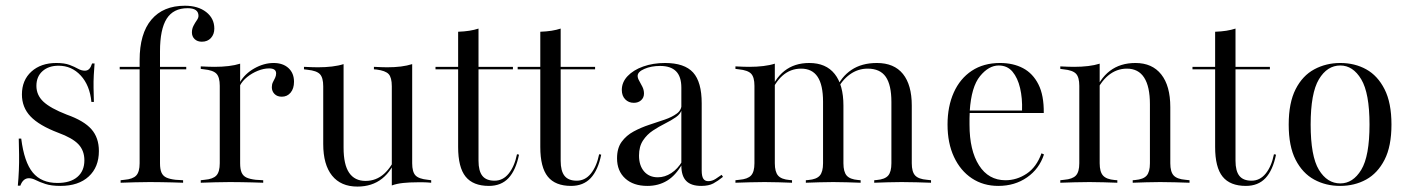

<svg xmlns="http://www.w3.org/2000/svg" viewBox="-20 -651 5026 684"><path d="M195.2 11.3Q162.9 11.3 141.9 4.4Q121 -2.4 107.7 -9.3Q94.4 -16.1 83.1 -16.1Q62.1 -16.1 52.4 10.5H43.5Q46 -16.1 47.2 -44Q48.4 -71.8 48 -100.4Q47.6 -129 46.8 -157.3H55.6Q66.1 -73.4 96.8 -36.3Q127.4 0.8 184.7 0.8Q230.6 0.8 255.6 -20.6Q280.6 -41.9 280.6 -79.8Q280.6 -114.5 259.3 -137.1Q237.9 -159.7 187.1 -178.2Q119.4 -204 88.7 -236.3Q58.1 -268.5 58.1 -314.5Q58.1 -365.3 91.9 -396Q125.8 -426.6 180.6 -426.6Q209.7 -426.6 227.8 -419.8Q246 -412.9 258.1 -406Q270.2 -399.2 282.3 -399.2Q291.9 -399.2 298 -405.6Q304 -412.1 308.1 -425H316.9Q315.3 -404.8 314.1 -383.1Q312.9 -361.3 313.3 -337.9Q313.7 -314.5 314.5 -287.9H305.6Q300 -346.8 267.7 -381.9Q235.5 -416.9 188.7 -416.9Q153.2 -416.9 131.5 -397.6Q109.7 -378.2 109.7 -345.2Q109.7 -312.1 134.7 -288.7Q159.7 -265.3 217.7 -242.7Q279 -221 305.6 -190.7Q332.3 -160.5 332.3 -112.9Q332.3 -55.6 296 -22.2Q259.7 11.3 195.2 11.3Z M406.5 -404V-412.9H643.5V-404ZM513.7 -2.4Q485.5 -2.4 460.9 -1.6Q436.3 -0.8 409.7 0V-8.9L423.4 -10.5Q453.2 -12.9 465.3 -25.8Q477.4 -38.7 477.4 -69.4V-206.5H550V-69.4Q550 -48.4 555.2 -36.3Q560.5 -24.2 572.6 -18.5Q584.7 -12.9 605.6 -10.5L632.3 -8.9V0Q612.9 -0.8 593.5 -1.2Q574.2 -1.6 554.8 -2Q535.5 -2.4 513.7 -2.4ZM477.4 -206.5V-436.3Q477.4 -531.5 519.4 -581Q561.3 -630.6 638.7 -630.6Q685.5 -630.6 714.5 -608.1Q743.5 -585.5 743.5 -549.2Q743.5 -529 731.5 -515.7Q719.4 -502.4 699.2 -502.4Q683.1 -502.4 673.4 -511.7Q663.7 -521 663.7 -535.5Q663.7 -548.4 669.4 -559.3Q675 -570.2 681 -578.6Q687.1 -587.1 687.1 -594.4Q687.1 -621.8 648.4 -621.8Q597.6 -621.8 573.8 -584.3Q550 -546.8 550 -467.7V-206.5Z M799.2 -2.4Q771 -2.4 746.4 -1.6Q721.8 -0.8 695.2 0V-8.9L708.9 -10.5Q738.7 -12.9 750.8 -25.8Q762.9 -38.7 762.9 -69.4V-206.5H835.5V-69.4Q835.5 -48.4 840.7 -36.3Q846 -24.2 858.1 -18.5Q870.2 -12.9 891.1 -10.5L917.7 -8.9V0Q897.6 -0.8 878.6 -1.2Q859.7 -1.6 840.3 -2Q821 -2.4 799.2 -2.4ZM762.9 -206.5V-345.2Q762.9 -375.8 751.2 -388.3Q739.5 -400.8 707.3 -404L695.2 -405.6V-414.5Q712.1 -413.7 723 -413.3Q733.9 -412.9 744.4 -412.9Q771 -412.9 794.4 -415.7Q817.7 -418.5 835.5 -424.2V-414.5V-206.5ZM983.9 -306.5Q967.7 -306.5 958.1 -316.1Q948.4 -325.8 948.4 -340.3Q948.4 -350.8 952.4 -358.5Q956.5 -366.1 960.1 -373.8Q963.7 -381.5 963.7 -389.5Q963.7 -407.3 938.7 -407.3Q919.4 -407.3 898.4 -398.8Q877.4 -390.3 860.5 -376.6Q843.5 -362.9 834.7 -346L833.9 -356.5Q851.6 -387.9 885.9 -407.3Q920.2 -426.6 954.8 -426.6Q987.9 -426.6 1007.7 -408.5Q1027.4 -390.3 1027.4 -359.7Q1027.4 -335.5 1015.3 -321Q1003.2 -306.5 983.9 -306.5Z M1204 -412.9V-206.5H1131.5V-343.5Q1131.5 -374.2 1119.8 -386.7Q1108.1 -399.2 1075.8 -402.4L1062.9 -404V-412.9Q1080.6 -412.1 1091.5 -411.7Q1102.4 -411.3 1112.9 -411.3Q1139.5 -411.3 1162.9 -414.1Q1186.3 -416.9 1204 -422.6ZM1204 -206.5V-125Q1204 -64.5 1223.8 -35.5Q1243.5 -6.5 1282.3 -6.5Q1320.2 -6.5 1348.4 -31.9Q1376.6 -57.3 1395.2 -104.8L1396.8 -100Q1377.4 -43.5 1341.5 -14.9Q1305.6 13.7 1253.2 13.7Q1194.4 13.7 1162.9 -25.4Q1131.5 -64.5 1131.5 -137.9V-206.5ZM1375.8 0V-206.5H1448.4V-69.4Q1448.4 -38.7 1460.1 -26.2Q1471.8 -13.7 1504 -10.5L1516.1 -8.9V0Q1499.2 -1.6 1488.3 -1.6Q1477.4 -1.6 1466.9 -1.6Q1439.5 -1.6 1416.5 0.8Q1393.5 3.2 1375.8 9.7ZM1448.4 -412.9V-206.5H1375.8V-343.5Q1375.8 -375 1364.5 -387.1Q1353.2 -399.2 1321.8 -403.2L1312.1 -404V-412.9Q1329.8 -412.1 1339.9 -411.7Q1350 -411.3 1359.7 -411.3Q1386.3 -411.3 1408.5 -414.1Q1430.6 -416.9 1448.4 -422.6Z M1721.8 11.3Q1665.3 11.3 1638.7 -21.8Q1612.1 -54.8 1612.1 -127.4V-206.5H1684.7V-78.2Q1684.7 -41.9 1698.4 -24.6Q1712.1 -7.3 1741.9 -7.3Q1771.8 -7.3 1792.3 -32.7Q1812.9 -58.1 1821.8 -101.6L1829 -100Q1817.7 -44.4 1791.5 -16.5Q1765.3 11.3 1721.8 11.3ZM1612.1 -206.5V-537.9Q1633.9 -538.7 1652 -541.5Q1670.2 -544.4 1684.7 -549.2V-206.5ZM1531.5 -404V-412.9H1807.3V-404Z M2014.5 11.3Q1958.1 11.3 1931.5 -21.8Q1904.8 -54.8 1904.8 -127.4V-206.5H1977.4V-78.2Q1977.4 -41.9 1991.1 -24.6Q2004.8 -7.3 2034.7 -7.3Q2064.5 -7.3 2085.1 -32.7Q2105.6 -58.1 2114.5 -101.6L2121.8 -100Q2110.5 -44.4 2084.3 -16.5Q2058.1 11.3 2014.5 11.3ZM1904.8 -206.5V-537.9Q1926.6 -538.7 1944.8 -541.5Q1962.9 -544.4 1977.4 -549.2V-206.5ZM1824.2 -404V-412.9H2100V-404Z M2407.3 -206.5V-338.7Q2407.3 -378.2 2388.3 -397.2Q2369.4 -416.1 2331.5 -416.1Q2300 -416.1 2275.8 -405.6Q2251.6 -395.2 2251.6 -380.6Q2251.6 -372.6 2257.3 -362.9Q2262.9 -353.2 2268.5 -341.9Q2274.2 -330.6 2274.2 -317.7Q2274.2 -303.2 2264.1 -294Q2254 -284.7 2237.9 -284.7Q2219.4 -284.7 2207.3 -297.2Q2195.2 -309.7 2195.2 -330.6Q2195.2 -358.1 2215.7 -379.8Q2236.3 -401.6 2271.4 -414.1Q2306.5 -426.6 2349.2 -426.6Q2418.5 -426.6 2449.2 -392.7Q2479.8 -358.9 2479.8 -283.1V-206.5ZM2286.3 11.3Q2236.3 11.3 2207.3 -15.3Q2178.2 -41.9 2178.2 -87.1Q2178.2 -123.4 2194.8 -146Q2211.3 -168.5 2237.5 -182.7Q2263.7 -196.8 2293.1 -206.5Q2322.6 -216.1 2348.4 -225Q2374.2 -233.9 2391.1 -246.4Q2408.1 -258.9 2408.1 -279L2408.9 -261.3Q2404.8 -245.2 2387.9 -233.5Q2371 -221.8 2349.2 -210.9Q2327.4 -200 2306 -185.9Q2284.7 -171.8 2270.6 -150.4Q2256.5 -129 2256.5 -96.8Q2256.5 -61.3 2274.6 -40.3Q2292.7 -19.4 2323.4 -19.4Q2348.4 -19.4 2371.4 -34.3Q2394.4 -49.2 2410.5 -76.6V-66.9Q2387.1 -25.8 2356.5 -7.3Q2325.8 11.3 2286.3 11.3ZM2479.8 -43.5Q2479.8 -23.4 2485.5 -14.5Q2491.1 -5.6 2503.2 -5.6Q2516.9 -5.6 2529.4 -13.7Q2541.9 -21.8 2550.8 -28.2L2555.6 -21Q2537.9 -6.5 2521.4 2.4Q2504.8 11.3 2478.2 11.3Q2441.9 11.3 2424.6 -6.5Q2407.3 -24.2 2407.3 -61.3V-206.5H2479.8Z M2704 -2.4Q2675.8 -2.4 2651.2 -1.6Q2626.6 -0.8 2600 0V-8.9L2613.7 -10.5Q2643.5 -12.9 2655.6 -25.8Q2667.7 -38.7 2667.7 -69.4V-206.5H2740.3V-69.4Q2740.3 -38.7 2752 -25.4Q2763.7 -12.1 2792.7 -9.7L2801.6 -8.9V0Q2776.6 -0.8 2753.6 -1.6Q2730.6 -2.4 2704 -2.4ZM2667.7 -206.5V-345.2Q2667.7 -375.8 2656 -388.3Q2644.4 -400.8 2612.1 -404L2600 -405.6V-414.5Q2616.9 -413.7 2627.8 -413.3Q2638.7 -412.9 2649.2 -412.9Q2675.8 -412.9 2699.2 -415.7Q2722.6 -418.5 2740.3 -424.2V-414.5V-206.5ZM2912.1 -206.5V-288.7Q2912.1 -348.4 2892.7 -377.4Q2873.4 -406.5 2833.9 -406.5Q2796 -406.5 2767.7 -381.5Q2739.5 -356.5 2721 -308.1L2718.5 -312.9Q2738.7 -370.2 2774.6 -398.4Q2810.5 -426.6 2862.9 -426.6Q2922.6 -426.6 2953.6 -387.5Q2984.7 -348.4 2984.7 -275V-206.5ZM2948.4 -2.4Q2921.8 -2.4 2898.8 -1.6Q2875.8 -0.8 2850.8 0V-8.9L2859.7 -9.7Q2888.7 -12.1 2900.4 -25.4Q2912.1 -38.7 2912.1 -69.4V-206.5H2984.7V-69.4Q2984.7 -38.7 2996.4 -25.4Q3008.1 -12.1 3037.1 -9.7L3046 -8.9V0Q3020.2 -0.8 2997.2 -1.6Q2974.2 -2.4 2948.4 -2.4ZM3155.6 -206.5V-287.9Q3155.6 -348.4 3135.5 -377.4Q3115.3 -406.5 3071 -406.5Q3036.3 -406.5 3007.7 -385.9Q2979 -365.3 2961.3 -329L2958.1 -333.1Q2976.6 -377.4 3013.3 -402Q3050 -426.6 3104 -426.6Q3165.3 -426.6 3196.8 -387.5Q3228.2 -348.4 3228.2 -275V-206.5ZM3191.9 -2.4Q3166.1 -2.4 3142.7 -1.6Q3119.4 -0.8 3094.4 0V-8.9L3103.2 -9.7Q3132.3 -12.1 3144 -25.4Q3155.6 -38.7 3155.6 -69.4V-206.5H3228.2V-69.4Q3228.2 -38.7 3240.3 -25.8Q3252.4 -12.9 3282.3 -10.5L3296.8 -8.9V0Q3270.2 -0.8 3245.2 -1.6Q3220.2 -2.4 3191.9 -2.4Z M3536.3 11.3Q3483.1 11.3 3442.3 -15.7Q3401.6 -42.7 3378.6 -91.9Q3355.6 -141.1 3355.6 -207.3Q3355.6 -271.8 3377.8 -321.4Q3400 -371 3441.9 -398.8Q3483.9 -426.6 3542.7 -426.6Q3589.5 -426.6 3624.6 -408.1Q3659.7 -389.5 3679.4 -350.4Q3699.2 -311.3 3698.4 -248.4H3404L3403.2 -257.3H3621Q3622.6 -300.8 3614.1 -337.1Q3605.6 -373.4 3587.1 -395.6Q3568.5 -417.7 3537.9 -417.7Q3502.4 -417.7 3471.4 -379.8Q3440.3 -341.9 3434.7 -255.6V-254Q3433.9 -241.9 3433.9 -229.8Q3433.9 -217.7 3433.9 -206.5Q3433.9 -115.3 3467.7 -62.1Q3501.6 -8.9 3562.1 -8.9Q3602.4 -8.9 3637.5 -32.3Q3672.6 -55.6 3690.3 -104.8L3699.2 -100.8Q3682.3 -49.2 3638.7 -19Q3595.2 11.3 3536.3 11.3Z M3861.3 -2.4Q3833.1 -2.4 3808.5 -1.6Q3783.9 -0.8 3757.3 0V-8.9L3771 -10.5Q3800.8 -12.9 3812.9 -25.8Q3825 -38.7 3825 -69.4V-206.5H3897.6V-69.4Q3897.6 -38.7 3909.7 -25.4Q3921.8 -12.1 3950.8 -9.7L3960.5 -8.9V0Q3934.7 -0.8 3911.3 -1.6Q3887.9 -2.4 3861.3 -2.4ZM3825 -206.5V-345.2Q3825 -375.8 3813.3 -388.3Q3801.6 -400.8 3769.4 -404L3757.3 -405.6V-414.5Q3774.2 -413.7 3785.1 -413.3Q3796 -412.9 3806.5 -412.9Q3833.1 -412.9 3856.5 -415.7Q3879.8 -418.5 3897.6 -424.2V-414.5V-206.5ZM4076.6 -206.5V-279.8Q4076.6 -342.7 4056 -374.6Q4035.5 -406.5 3994.4 -406.5Q3957.3 -406.5 3927.4 -381.5Q3897.6 -356.5 3878.2 -308.1L3875.8 -312.9Q3896.8 -370.2 3933.9 -398.4Q3971 -426.6 4025 -426.6Q4084.7 -426.6 4116.9 -385.9Q4149.2 -345.2 4149.2 -269.4V-206.5ZM4112.9 -2.4Q4087.1 -2.4 4063.7 -1.6Q4040.3 -0.8 4015.3 0V-8.9L4024.2 -9.7Q4053.2 -12.1 4064.9 -25.4Q4076.6 -38.7 4076.6 -69.4V-206.5H4149.2V-69.4Q4149.2 -38.7 4161.3 -25.8Q4173.4 -12.9 4203.2 -10.5L4217.7 -8.9V0Q4190.3 -0.8 4165.7 -1.6Q4141.1 -2.4 4112.9 -2.4Z M4418.5 11.3Q4362.1 11.3 4335.5 -21.8Q4308.9 -54.8 4308.9 -127.4V-206.5H4381.5V-78.2Q4381.5 -41.9 4395.2 -24.6Q4408.9 -7.3 4438.7 -7.3Q4468.5 -7.3 4489.1 -32.7Q4509.7 -58.1 4518.5 -101.6L4525.8 -100Q4514.5 -44.4 4488.3 -16.5Q4462.1 11.3 4418.5 11.3ZM4308.9 -206.5V-537.9Q4330.6 -538.7 4348.8 -541.5Q4366.9 -544.4 4381.5 -549.2V-206.5ZM4228.2 -404V-412.9H4504V-404Z M4754 11.3Q4703.2 11.3 4661.7 -11.3Q4620.2 -33.9 4595.6 -81.9Q4571 -129.8 4571 -207.3Q4571 -284.7 4595.6 -333.1Q4620.2 -381.5 4662.1 -404Q4704 -426.6 4754.8 -426.6Q4806.5 -426.6 4847.2 -404Q4887.9 -381.5 4912.5 -333.1Q4937.1 -284.7 4937.1 -207.3Q4937.1 -129.8 4912.5 -81.9Q4887.9 -33.9 4846.8 -11.3Q4805.6 11.3 4754 11.3ZM4754.8 2.4Q4800 2.4 4829.4 -46Q4858.9 -94.4 4858.9 -207.3Q4858.9 -319.4 4829.4 -368.5Q4800 -417.7 4754.8 -417.7Q4708.1 -417.7 4678.6 -368.5Q4649.2 -319.4 4649.2 -207.3Q4649.2 -94.4 4678.6 -46Q4708.1 2.4 4754.8 2.4Z"/></svg>

Font: Playfair 144pt SemiCondensed Light
Style: Regular
Weight: 300
Width: 4
Designer: Claus Eggers Sørensen
Foundry: Claus Eggers Sørensen
Version: Version 2.203